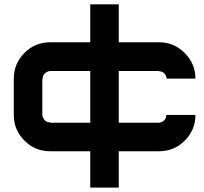

<svg xmlns="http://www.w3.org/2000/svg" viewBox="-20 -694 938 881"><path d="M745 -333.3Q743.3 -346.7 734.6 -356.7Q725.8 -366.7 710 -366.7V-368.3H525V-130.8H710Q723.3 -132.5 733.3 -141.7Q743.3 -150.8 743.3 -166.7H876.7Q876.7 -97.5 827.9 -48.8Q779.2 0 710 0H525V166.7H394.2V0H210Q140.8 0 92.1 -48.8Q43.3 -97.5 43.3 -166.7V-333.3Q43.3 -402.5 92.1 -451.2Q140.8 -500 210 -500H394.2V-674.2H525V-500H710Q778.3 -500 827.5 -450.8Q876.7 -401.7 876.7 -333.3ZM394.2 -130.8V-368.3H210Q196.7 -366.7 186.2 -357.9Q175.8 -349.2 175.8 -333.3H174.2V-166.7Q175.8 -153.3 185 -142.9Q194.2 -132.5 210 -132.5V-130.8Z"/></svg>

Font: 0xA000-Squareish
Style: Squareish-Bold
Weight: 700
Version: Version 0.1